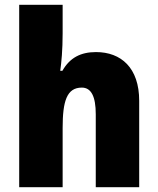

<svg xmlns="http://www.w3.org/2000/svg" viewBox="-20 -873 658 800"><path d="M241 -734V-853H60V-93H241V-340C241 -451 258 -508 321 -508C360 -508 379 -471 379 -397V-93H560V-453C560 -591 484 -656 380 -656C317 -656 271 -633 240 -578H231C236 -613 241 -665 241 -734Z"/></svg>

Font: Noto Sans Kannada UI SemiCondensed Black
Style: Regular
Weight: 900
Width: 4
Designer: Jelle Bosma - Monotype Design Team
Foundry: Monotype Imaging Inc.
Version: Version 2.005